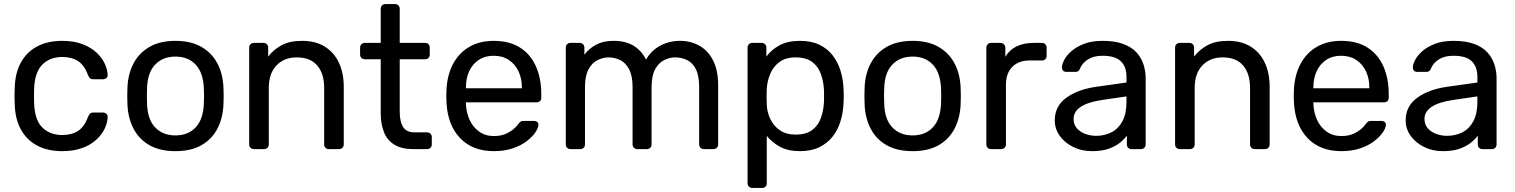

<svg xmlns="http://www.w3.org/2000/svg" viewBox="-20 -730 7417 940"><path d="M284 10Q213 10 161.5 -17.5Q110 -45 82 -96.5Q54 -148 52 -220Q51 -235 51 -260Q51 -285 52 -300Q54 -372 82 -423.5Q110 -475 161.5 -502.5Q213 -530 284 -530Q342 -530 383.5 -514Q425 -498 452 -473Q479 -448 492.5 -419Q506 -390 507 -364Q508 -354 501 -348Q494 -342 484 -342H436Q426 -342 421 -346.5Q416 -351 411 -362Q393 -411 362 -431Q331 -451 285 -451Q225 -451 187.5 -414Q150 -377 147 -295Q146 -259 147 -225Q150 -142 187.5 -105.5Q225 -69 285 -69Q331 -69 362 -89Q393 -109 411 -158Q416 -169 421 -174Q426 -179 436 -179H484Q494 -179 501 -172.5Q508 -166 507 -156Q506 -135 498 -113Q490 -91 472.5 -68.5Q455 -46 429 -28.5Q403 -11 367 -0.5Q331 10 284 10Z M839 10Q763 10 712 -19Q661 -48 634 -99.5Q607 -151 604 -217Q603 -234 603 -260.5Q603 -287 604 -303Q607 -370 634.5 -421Q662 -472 713 -501Q764 -530 839 -530Q914 -530 965 -501Q1016 -472 1043.5 -421Q1071 -370 1074 -303Q1075 -287 1075 -260.5Q1075 -234 1074 -217Q1071 -151 1044 -99.5Q1017 -48 966 -19Q915 10 839 10ZM839 -67Q901 -67 938 -106.5Q975 -146 978 -222Q979 -237 979 -260Q979 -283 978 -298Q975 -374 938 -413.5Q901 -453 839 -453Q777 -453 739.5 -413.5Q702 -374 700 -298Q699 -283 699 -260Q699 -237 700 -222Q702 -146 739.5 -106.5Q777 -67 839 -67Z M1223 0Q1213 0 1206.5 -6.5Q1200 -13 1200 -23V-497Q1200 -507 1206.5 -513.5Q1213 -520 1223 -520H1270Q1280 -520 1286.5 -513.5Q1293 -507 1293 -497V-453Q1319 -487 1358.5 -508.5Q1398 -530 1460 -530Q1525 -530 1570.5 -501.5Q1616 -473 1639.5 -422.5Q1663 -372 1663 -305V-23Q1663 -13 1656.5 -6.5Q1650 0 1640 0H1590Q1580 0 1573.5 -6.5Q1567 -13 1567 -23V-300Q1567 -370 1533 -409.5Q1499 -449 1433 -449Q1371 -449 1333.5 -409.5Q1296 -370 1296 -300V-23Q1296 -13 1289.5 -6.5Q1283 0 1273 0Z M2002 0Q1946 0 1911 -21.5Q1876 -43 1860 -82.5Q1844 -122 1844 -176V-440H1766Q1756 -440 1749.5 -446.5Q1743 -453 1743 -463V-497Q1743 -507 1749.5 -513.5Q1756 -520 1766 -520H1844V-687Q1844 -697 1850.5 -703.5Q1857 -710 1867 -710H1914Q1924 -710 1930.5 -703.5Q1937 -697 1937 -687V-520H2061Q2072 -520 2078 -513.5Q2084 -507 2084 -497V-463Q2084 -453 2078 -446.5Q2072 -440 2061 -440H1937V-183Q1937 -136 1953 -109Q1969 -82 2010 -82H2071Q2081 -82 2087.5 -75.5Q2094 -69 2094 -59V-23Q2094 -13 2087.5 -6.5Q2081 0 2071 0Z M2398 10Q2294 10 2233 -53.5Q2172 -117 2166 -227Q2165 -240 2165 -260.5Q2165 -281 2166 -294Q2170 -365 2199 -418.5Q2228 -472 2278.5 -501Q2329 -530 2397 -530Q2473 -530 2524.5 -498Q2576 -466 2603 -407Q2630 -348 2630 -269V-252Q2630 -241 2623.5 -235Q2617 -229 2607 -229H2261Q2261 -228 2261 -225Q2261 -222 2261 -220Q2263 -179 2279 -143.5Q2295 -108 2325.5 -86Q2356 -64 2397 -64Q2433 -64 2457 -75Q2481 -86 2496 -99.5Q2511 -113 2516 -121Q2525 -133 2530 -135.5Q2535 -138 2546 -138H2595Q2604 -138 2610.5 -132.5Q2617 -127 2616 -117Q2615 -102 2600 -80.5Q2585 -59 2557.5 -38Q2530 -17 2489.5 -3.5Q2449 10 2398 10ZM2261 -298H2535V-301Q2535 -346 2518.5 -381Q2502 -416 2471 -436.5Q2440 -457 2397 -457Q2354 -457 2323.5 -436.5Q2293 -416 2277 -381Q2261 -346 2261 -301Z M2773 0Q2763 0 2756.5 -6.5Q2750 -13 2750 -23V-497Q2750 -507 2756.5 -513.5Q2763 -520 2773 -520H2818Q2828 -520 2834.5 -513.5Q2841 -507 2841 -497V-462Q2864 -493 2899 -511.5Q2934 -530 2983 -530Q3096 -531 3143 -438Q3166 -480 3210 -505Q3254 -530 3310 -530Q3362 -530 3404.5 -506Q3447 -482 3471.5 -433.5Q3496 -385 3496 -312V-23Q3496 -13 3489.5 -6.5Q3483 0 3473 0H3426Q3416 0 3409.5 -6.5Q3403 -13 3403 -23V-303Q3403 -359 3387 -391Q3371 -423 3344 -436Q3317 -449 3285 -449Q3259 -449 3232 -436Q3205 -423 3187.5 -391Q3170 -359 3170 -303V-23Q3170 -13 3163.5 -6.5Q3157 0 3147 0H3100Q3090 0 3083.5 -6.5Q3077 -13 3077 -23V-303Q3077 -359 3060 -391Q3043 -423 3016 -436Q2989 -449 2959 -449Q2933 -449 2906 -436Q2879 -423 2861.5 -391Q2844 -359 2844 -304V-23Q2844 -13 2837.5 -6.5Q2831 0 2821 0Z M3663 190Q3653 190 3646.5 183.5Q3640 177 3640 167V-497Q3640 -507 3646.5 -513.5Q3653 -520 3663 -520H3709Q3719 -520 3725.5 -513.5Q3732 -507 3732 -497V-453Q3756 -486 3796 -508Q3836 -530 3896 -530Q3952 -530 3991.5 -511Q4031 -492 4056.5 -459Q4082 -426 4095 -384Q4108 -342 4110 -294Q4111 -278 4111 -260Q4111 -242 4110 -226Q4108 -179 4095 -136.5Q4082 -94 4056.5 -61.5Q4031 -29 3991.5 -9.5Q3952 10 3896 10Q3838 10 3798.5 -11.5Q3759 -33 3734 -65V167Q3734 177 3728 183.5Q3722 190 3712 190ZM3875 -71Q3927 -71 3956.5 -93.5Q3986 -116 3999 -152.5Q4012 -189 4014 -231Q4015 -260 4014 -289Q4012 -331 3999 -367.5Q3986 -404 3956.5 -426.5Q3927 -449 3875 -449Q3826 -449 3795.5 -426Q3765 -403 3750.5 -367.5Q3736 -332 3734 -295Q3733 -279 3733 -257Q3733 -235 3734 -218Q3735 -183 3750.5 -149Q3766 -115 3797 -93Q3828 -71 3875 -71Z M4448 10Q4372 10 4321 -19Q4270 -48 4243 -99.5Q4216 -151 4213 -217Q4212 -234 4212 -260.5Q4212 -287 4213 -303Q4216 -370 4243.5 -421Q4271 -472 4322 -501Q4373 -530 4448 -530Q4523 -530 4574 -501Q4625 -472 4652.5 -421Q4680 -370 4683 -303Q4684 -287 4684 -260.5Q4684 -234 4683 -217Q4680 -151 4653 -99.5Q4626 -48 4575 -19Q4524 10 4448 10ZM4448 -67Q4510 -67 4547 -106.5Q4584 -146 4587 -222Q4588 -237 4588 -260Q4588 -283 4587 -298Q4584 -374 4547 -413.5Q4510 -453 4448 -453Q4386 -453 4348.5 -413.5Q4311 -374 4309 -298Q4308 -283 4308 -260Q4308 -237 4309 -222Q4311 -146 4348.5 -106.5Q4386 -67 4448 -67Z M4832 0Q4822 0 4815.5 -6.5Q4809 -13 4809 -23V-496Q4809 -506 4815.5 -513Q4822 -520 4832 -520H4878Q4888 -520 4895 -513Q4902 -506 4902 -496V-452Q4922 -486 4957 -503Q4992 -520 5042 -520H5081Q5091 -520 5097.5 -513.5Q5104 -507 5104 -497V-456Q5104 -446 5097.5 -440Q5091 -434 5081 -434H5021Q4967 -434 4936 -402.5Q4905 -371 4905 -317V-23Q4905 -13 4898 -6.5Q4891 0 4881 0Z M5326 10Q5276 10 5235 -10Q5194 -30 5169 -64Q5144 -98 5144 -141Q5144 -210 5200 -251Q5256 -292 5346 -305L5495 -326V-355Q5495 -403 5467.5 -430Q5440 -457 5378 -457Q5334 -457 5306 -439Q5278 -421 5267 -393Q5261 -378 5246 -378H5201Q5190 -378 5184.5 -384.5Q5179 -391 5179 -400Q5179 -415 5190.5 -437Q5202 -459 5226 -480Q5250 -501 5287.5 -515.5Q5325 -530 5379 -530Q5439 -530 5480 -514.5Q5521 -499 5544.5 -473Q5568 -447 5578.5 -414Q5589 -381 5589 -347V-23Q5589 -13 5582.5 -6.5Q5576 0 5566 0H5520Q5509 0 5503 -6.5Q5497 -13 5497 -23V-66Q5484 -48 5462 -30.5Q5440 -13 5407 -1.5Q5374 10 5326 10ZM5347 -65Q5388 -65 5422 -82.5Q5456 -100 5475.5 -137Q5495 -174 5495 -230V-258L5379 -241Q5308 -231 5272 -207.5Q5236 -184 5236 -148Q5236 -120 5252.5 -101.5Q5269 -83 5294.5 -74Q5320 -65 5347 -65Z M5756 0Q5746 0 5739.5 -6.5Q5733 -13 5733 -23V-497Q5733 -507 5739.5 -513.5Q5746 -520 5756 -520H5803Q5813 -520 5819.5 -513.5Q5826 -507 5826 -497V-453Q5852 -487 5891.5 -508.5Q5931 -530 5993 -530Q6058 -530 6103.5 -501.5Q6149 -473 6172.5 -422.5Q6196 -372 6196 -305V-23Q6196 -13 6189.5 -6.5Q6183 0 6173 0H6123Q6113 0 6106.5 -6.5Q6100 -13 6100 -23V-300Q6100 -370 6066 -409.5Q6032 -449 5966 -449Q5904 -449 5866.5 -409.5Q5829 -370 5829 -300V-23Q5829 -13 5822.5 -6.5Q5816 0 5806 0Z M6547 10Q6443 10 6382 -53.5Q6321 -117 6315 -227Q6314 -240 6314 -260.5Q6314 -281 6315 -294Q6319 -365 6348 -418.5Q6377 -472 6427.5 -501Q6478 -530 6546 -530Q6622 -530 6673.5 -498Q6725 -466 6752 -407Q6779 -348 6779 -269V-252Q6779 -241 6772.5 -235Q6766 -229 6756 -229H6410Q6410 -228 6410 -225Q6410 -222 6410 -220Q6412 -179 6428 -143.5Q6444 -108 6474.5 -86Q6505 -64 6546 -64Q6582 -64 6606 -75Q6630 -86 6645 -99.5Q6660 -113 6665 -121Q6674 -133 6679 -135.5Q6684 -138 6695 -138H6744Q6753 -138 6759.5 -132.5Q6766 -127 6765 -117Q6764 -102 6749 -80.5Q6734 -59 6706.5 -38Q6679 -17 6638.5 -3.5Q6598 10 6547 10ZM6410 -298H6684V-301Q6684 -346 6667.5 -381Q6651 -416 6620 -436.5Q6589 -457 6546 -457Q6503 -457 6472.5 -436.5Q6442 -416 6426 -381Q6410 -346 6410 -301Z M7044 10Q6994 10 6953 -10Q6912 -30 6887 -64Q6862 -98 6862 -141Q6862 -210 6918 -251Q6974 -292 7064 -305L7213 -326V-355Q7213 -403 7185.5 -430Q7158 -457 7096 -457Q7052 -457 7024 -439Q6996 -421 6985 -393Q6979 -378 6964 -378H6919Q6908 -378 6902.5 -384.5Q6897 -391 6897 -400Q6897 -415 6908.5 -437Q6920 -459 6944 -480Q6968 -501 7005.5 -515.5Q7043 -530 7097 -530Q7157 -530 7198 -514.5Q7239 -499 7262.5 -473Q7286 -447 7296.5 -414Q7307 -381 7307 -347V-23Q7307 -13 7300.5 -6.5Q7294 0 7284 0H7238Q7227 0 7221 -6.5Q7215 -13 7215 -23V-66Q7202 -48 7180 -30.5Q7158 -13 7125 -1.5Q7092 10 7044 10ZM7065 -65Q7106 -65 7140 -82.5Q7174 -100 7193.5 -137Q7213 -174 7213 -230V-258L7097 -241Q7026 -231 6990 -207.5Q6954 -184 6954 -148Q6954 -120 6970.5 -101.5Q6987 -83 7012.5 -74Q7038 -65 7065 -65Z"/></svg>

Font: RubikRegular
Style: Regular
Weight: 400
Designer: Hubert and Fischer
Foundry: Hubert and Fischer
Version: Version 2.300;gftools[0.9.30]